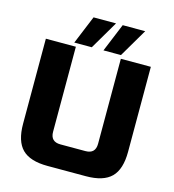

<svg xmlns="http://www.w3.org/2000/svg" viewBox="-128 -997 1007 1113"><g transform="rotate(15 375.0 -440.5)"><path d="M60 0ZM510 -700H690V-190Q690 -85 642.5 -37.5Q595 10 490 10H260Q155 10 107.5 -37.5Q60 -85 60 -190V-700H240V-190Q240 -130 300 -130H450Q510 -130 510 -190ZM400 -721 470 -891H605L505 -721ZM225 -721 295 -891H430L330 -721Z"/></g></svg>

Font: Russo One
Style: Regular
Weight: 400
Designer: Jovanny lemonad
Foundry: Jovanny Lemonad
Version: Version 1.001